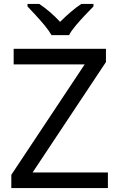

<svg xmlns="http://www.w3.org/2000/svg" viewBox="-20 -964 612 984"><path d="M533 0H38V-68L414 -634H50V-714H523V-646L147 -80H533ZM244 -784Q231 -807 209 -833.5Q187 -860 163 -886Q139 -912 121 -931V-944H181Q207 -927 235 -903Q263 -879 288 -852Q315 -879 343 -903Q371 -927 397 -944H459V-931Q440 -912 415.5 -886Q391 -860 368.5 -833.5Q346 -807 334 -784Z"/></svg>

Font: Noto Sans Old South Arabian
Style: Regular
Weight: 400
Designer: Monotype Design Team
Foundry: Monotype Imaging Inc.
Version: Version 2.001; ttfautohint (v1.8.4.7-5d5b)